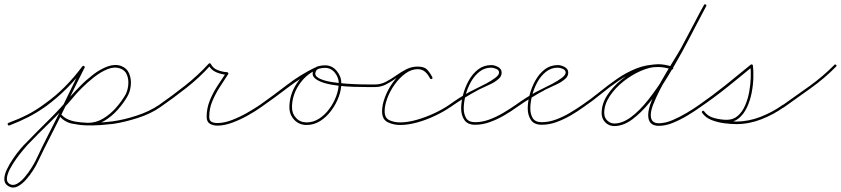

<svg xmlns="http://www.w3.org/2000/svg" viewBox="-26 -569 3902 891"><path d="M10 9Q8 3 14 1Q60 -16 100.5 -36.5Q141 -57 181 -87Q232 -123 275.5 -167Q319 -211 356 -261Q360 -265 365 -262Q369 -258 366 -253Q328 -203 283.5 -158.5Q239 -114 189 -77Q147 -47 106 -26Q65 -5 18 13Q12 15 10 9ZM364 -262Q369 -260 366 -254Q342 -207 319 -159.5Q296 -112 272 -64Q242 -2 210.5 59Q179 120 149 183Q143 197 128.5 220Q114 243 94.5 265Q75 287 54 297Q33 307 13 295Q-6 284 -6 263Q-6 242 6 217Q18 192 35 167Q52 142 68.5 122.5Q85 103 94 95Q147 40 200.5 -12.5Q254 -65 303 -124Q320 -143 347 -170.5Q374 -198 406.5 -223Q439 -248 473 -260.5Q507 -273 536 -263Q563 -253 573.5 -227.5Q584 -202 581 -173Q578 -144 566 -123Q548 -91 520 -59.5Q492 -28 457 -7.5Q422 13 382 13Q382 13 382 13Q382 13 382 13Q382 13 382 13Q382 13 382 13Q348 12 312 5.5Q276 -1 252 -28Q248 -32 252 -36Q256 -40 260 -36Q283 -11 317 -5.5Q351 0 382 1Q382 1 382 1Q382 1 382 1Q382 1 382 1Q382 1 382 1Q420 1 453 -19Q486 -39 512 -68.5Q538 -98 556 -129Q566 -147 569 -172.5Q572 -198 563.5 -220.5Q555 -243 532 -251Q505 -261 473 -248Q441 -235 410 -210.5Q379 -186 353 -160Q327 -134 313 -116Q263 -57 209 -4.5Q155 48 102 103Q96 110 81 127.5Q66 145 49.5 168Q33 191 20.5 214.5Q8 238 6 257Q4 276 19 285Q35 294 53.5 283.5Q72 273 89.5 252Q107 231 120 210Q133 189 139 177Q168 115 199.5 53.5Q231 -8 262 -70Q285 -117 308 -165Q331 -213 356 -260Q358 -265 364 -262ZM252 -36Q256 -40 260 -36Q277 -17 307.5 -8.5Q338 0 373 1Q408 2 441 -0.5Q474 -3 497 -6Q497 -6 497 -6Q497 -6 497 -6Q497 -6 497 -6Q497 -6 497 -6Q549 -13 608.5 -32.5Q668 -52 712 -82Q716 -85 720 -80Q723 -76 718 -72Q674 -41 613 -21.5Q552 -2 499 6Q499 6 499 6Q499 6 499 6Q499 6 499 6Q499 6 499 6Q474 9 439.5 11.5Q405 14 368.5 12.5Q332 11 301 1.5Q270 -8 252 -28Q248 -32 252 -36Z M712 -82Q771 -123 832.5 -171.5Q894 -220 943 -274Q944 -276 948 -275Q951 -275 952 -273Q962 -252 984.5 -243.5Q1007 -235 1028 -234Q1031 -234 1033 -231Q1035 -227 1033 -225Q1013 -195 993 -163.5Q973 -132 959 -98.5Q945 -65 945 -27Q945 -9 956 -3.5Q967 2 983 2Q1014 2 1050.5 -12Q1087 -26 1121 -45.5Q1155 -65 1180 -82Q1184 -85 1188 -80Q1191 -76 1186 -72Q1161 -54 1125.5 -34Q1090 -14 1052.5 0Q1015 14 983 14Q962 14 947.5 5Q933 -4 933 -27Q933 -66 947 -101Q961 -136 981.5 -168Q1002 -200 1023 -231Q1025 -234 1028 -228Q1031 -222 1028 -222Q1003 -223 978 -233.5Q953 -244 942 -267Q940 -270 947 -269Q953 -268 951 -266Q902 -211 840.5 -162.5Q779 -114 718 -72Q713 -69 710 -74Q707 -79 712 -82Z M1180 -82Q1241 -125 1304 -173.5Q1367 -222 1435 -255Q1440 -257 1443 -252Q1445 -247 1440 -244Q1373 -211 1310.5 -163Q1248 -115 1186 -72Q1182 -69 1178 -74Q1175 -78 1180 -82ZM1443 -252Q1445 -247 1440 -244Q1391 -221 1360 -173Q1329 -125 1329 -71Q1329 -42 1348 -21.5Q1367 -1 1397 -1Q1428 -1 1455 -18.5Q1482 -36 1502.5 -64Q1523 -92 1534.5 -123.5Q1546 -155 1546 -183Q1546 -209 1528 -231.5Q1510 -254 1482 -254Q1471 -254 1457 -251Q1443 -248 1439 -236Q1432 -218 1453 -206.5Q1474 -195 1509.5 -189Q1545 -183 1583 -180.5Q1621 -178 1650.5 -177.5Q1680 -177 1688 -177Q1694 -177 1700.5 -177Q1707 -177 1714 -177Q1720 -177 1720 -171Q1720 -165 1714 -165Q1705 -165 1679 -165Q1653 -165 1618 -166Q1583 -167 1546.5 -171Q1510 -175 1480.5 -183.5Q1451 -192 1435.5 -205.5Q1420 -219 1427 -240Q1433 -257 1450 -261.5Q1467 -266 1482 -266Q1515 -266 1536.5 -240Q1558 -214 1558 -183Q1558 -152 1545.5 -118.5Q1533 -85 1511 -55.5Q1489 -26 1460 -7.5Q1431 11 1397 11Q1362 11 1339.5 -13Q1317 -37 1317 -71Q1317 -129 1350 -180Q1383 -231 1435 -255Q1440 -257 1443 -252Z M1714 -177Q1741 -177 1765 -189.5Q1789 -202 1812 -218.5Q1835 -235 1859.5 -247.5Q1884 -260 1912 -260Q1937 -260 1953.5 -246Q1970 -232 1980 -211Q1983 -205 1978 -203Q1972 -200 1970 -205Q1961 -223 1947 -235.5Q1933 -248 1912 -248Q1885 -248 1860.5 -235.5Q1836 -223 1813 -206.5Q1790 -190 1766 -177.5Q1742 -165 1714 -165Q1708 -165 1708 -171Q1708 -177 1714 -177ZM1978 -203Q1973 -200 1970 -205Q1959 -225 1949 -236.5Q1939 -248 1912 -248Q1883 -248 1855.5 -228Q1828 -208 1806 -177.5Q1784 -147 1771.5 -113.5Q1759 -80 1759 -53Q1759 -21 1781.5 -11Q1804 -1 1831 -1Q1866 -1 1908 -13Q1950 -25 1989.5 -43.5Q2029 -62 2058 -82Q2062 -85 2066 -80Q2069 -76 2064 -72Q2035 -52 1994.5 -32.5Q1954 -13 1911 -1Q1868 11 1831 11Q1799 11 1773 -2Q1747 -15 1747 -53Q1747 -82 1760.5 -118Q1774 -154 1797.5 -186.5Q1821 -219 1850.5 -239.5Q1880 -260 1912 -260Q1942 -260 1955 -247Q1968 -234 1980 -211Q1983 -206 1978 -203Z M2058 -82Q2080 -98 2103.5 -113Q2127 -128 2152 -142Q2161 -147 2183 -157.5Q2205 -168 2229.5 -181Q2254 -194 2272 -207.5Q2290 -221 2290 -232Q2290 -244 2276.5 -249.5Q2263 -255 2254 -255Q2222 -255 2198 -235.5Q2174 -216 2158 -186.5Q2142 -157 2134 -124.5Q2126 -92 2126 -66Q2126 -39 2137.5 -20.5Q2149 -2 2179 -2Q2212 -2 2245.5 -14.5Q2279 -27 2310 -45.5Q2341 -64 2367 -82Q2371 -85 2375 -80Q2378 -76 2373 -72Q2347 -53 2314.5 -34Q2282 -15 2247.5 -2.5Q2213 10 2179 10Q2144 10 2129 -12Q2114 -34 2114 -66Q2114 -95 2123 -129.5Q2132 -164 2149.5 -195.5Q2167 -227 2193 -247Q2219 -267 2254 -267Q2269 -267 2285.5 -258Q2302 -249 2302 -232Q2302 -215 2288 -203Q2270 -187 2245 -176Q2220 -165 2198 -154Q2164 -136 2130.5 -115.5Q2097 -95 2064 -72Q2060 -69 2056 -74Q2053 -78 2058 -82Z M2367 -82Q2389 -98 2412.5 -113Q2436 -128 2461 -142Q2470 -147 2492 -157.5Q2514 -168 2538.5 -181Q2563 -194 2581 -207.5Q2599 -221 2599 -232Q2599 -244 2585.5 -249.5Q2572 -255 2563 -255Q2531 -255 2507 -235.5Q2483 -216 2467 -186.5Q2451 -157 2443 -124.5Q2435 -92 2435 -66Q2435 -39 2446.5 -20.5Q2458 -2 2488 -2Q2521 -2 2554.5 -14.5Q2588 -27 2619 -45.5Q2650 -64 2676 -82Q2680 -85 2684 -80Q2687 -76 2682 -72Q2656 -53 2623.5 -34Q2591 -15 2556.5 -2.5Q2522 10 2488 10Q2453 10 2438 -12Q2423 -34 2423 -66Q2423 -95 2432 -129.5Q2441 -164 2458.5 -195.5Q2476 -227 2502 -247Q2528 -267 2563 -267Q2578 -267 2594.5 -258Q2611 -249 2611 -232Q2611 -215 2597 -203Q2579 -187 2554 -176Q2529 -165 2507 -154Q2473 -136 2439.5 -115.5Q2406 -95 2373 -72Q2369 -69 2365 -74Q2362 -78 2367 -82Z M2676 -82Q2717 -110 2757 -142.5Q2797 -175 2839 -204Q2881 -233 2927.5 -251.5Q2974 -270 3028 -270Q3045 -270 3061.5 -267Q3078 -264 3094 -259Q3100 -257 3098 -251Q3096 -245 3090 -247Q3075 -252 3059.5 -255Q3044 -258 3028 -258Q2976 -258 2930 -239.5Q2884 -221 2842.5 -192.5Q2801 -164 2761.5 -131.5Q2722 -99 2682 -72Q2677 -69 2674 -74Q2671 -79 2676 -82ZM3098 -251Q3096 -245 3090 -247Q3059 -259 3028 -259Q2992 -259 2949 -240.5Q2906 -222 2867 -191Q2828 -160 2803 -122Q2778 -84 2778 -45Q2778 -19 2798 -5Q2809 4 2825 4Q2863 4 2903.5 -26.5Q2944 -57 2983.5 -107.5Q3023 -158 3061 -218.5Q3099 -279 3132.5 -341Q3166 -403 3193.5 -457Q3221 -511 3241 -546Q3244 -551 3249 -548Q3254 -545 3251 -540Q3231 -504 3203 -449Q3175 -394 3141 -331.5Q3107 -269 3069 -207.5Q3031 -146 2990 -95.5Q2949 -45 2907.5 -14.5Q2866 16 2825 16Q2805 16 2790 5Q2766 -13 2766 -45Q2766 -87 2792 -127Q2818 -167 2858.5 -199.5Q2899 -232 2944 -251.5Q2989 -271 3028 -271Q3061 -271 3094 -259Q3100 -257 3098 -251ZM3251 -540Q3225 -490 3198 -439.5Q3171 -389 3144 -339Q3144 -339 3144 -339Q3144 -339 3144 -339Q3144 -339 3144 -339Q3144 -339 3144 -339Q3132 -318 3113.5 -287Q3095 -256 3074 -220.5Q3053 -185 3035 -149.5Q3017 -114 3005.5 -84.5Q2994 -55 2994 -35Q2994 3 3031 3Q3061 3 3095 -11.5Q3129 -26 3161.5 -45.5Q3194 -65 3218 -82Q3222 -85 3226 -80Q3229 -76 3224 -72Q3199 -54 3166 -34Q3133 -14 3098 0.5Q3063 15 3031 15Q2982 15 2982 -35Q2982 -63 2999 -104Q3016 -145 3041.5 -190Q3067 -235 3092.5 -276Q3118 -317 3134 -345Q3134 -345 3134 -345Q3134 -345 3134 -345Q3134 -345 3134 -345Q3134 -345 3134 -345Q3160 -395 3187 -445Q3214 -495 3241 -546Q3243 -551 3249 -548Q3254 -546 3251 -540Z M3216 -74Q3213 -79 3218 -82Q3280 -125 3340 -173Q3400 -221 3458 -269Q3461 -271 3464 -270Q3468 -268 3468 -265Q3471 -241 3470 -207Q3469 -173 3462 -137.5Q3455 -102 3440.5 -71Q3426 -40 3403 -20.5Q3380 -1 3347 -1Q3317 -1 3284 -10Q3251 -19 3232 -46Q3229 -50 3234 -54Q3238 -57 3242 -52Q3256 -32 3283 -22Q3310 -12 3339.5 -8.5Q3369 -5 3391 -5Q3448 -5 3504 -27Q3560 -49 3606 -82Q3610 -85 3614 -80Q3617 -76 3612 -72Q3565 -38 3507.5 -15.5Q3450 7 3391 7Q3367 7 3335.5 3Q3304 -1 3276 -12Q3248 -23 3232 -46Q3229 -50 3234 -54Q3238 -57 3242 -52Q3258 -29 3289 -21Q3320 -13 3347 -13Q3377 -13 3398 -31.5Q3419 -50 3432 -80Q3445 -110 3451 -144Q3457 -178 3458 -210Q3459 -242 3456 -264Q3456 -267 3462 -264Q3468 -262 3466 -260Q3407 -211 3347 -163Q3287 -115 3224 -72Q3219 -69 3216 -74Z M3604 -72Q3601 -77 3606 -81Q3667 -124 3730 -169Q3793 -214 3846 -268Q3850 -272 3854 -268Q3858 -264 3854 -260Q3801 -206 3737.5 -160.5Q3674 -115 3612 -71Q3608 -67 3604 -72Z"/></svg>

Font: FRB American Cursive Guidelines Thin
Style: Italic
Weight: 100
Italic angle: -25°
Version: Version 2.0;Modular Font Editor K font №1